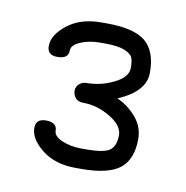

<svg xmlns="http://www.w3.org/2000/svg" viewBox="-48 -800 388 401"><g transform="rotate(10 146.0 -599.5)"><path d="M140.6 -711.9Q118.2 -711.9 100.1 -704.1Q82 -696.3 82 -684.6Q82 -667 58.6 -667Q37.1 -667 37.1 -686.5Q37.1 -710 64.9 -731.9Q92.8 -753.9 136.7 -753.9H148.4Q206.1 -753.9 230.5 -733.9Q254.9 -713.9 254.9 -668Q254.9 -627.9 197.3 -603.5Q219.7 -593.8 237.3 -573.7Q254.9 -553.7 254.9 -527.3Q254.9 -484.4 230.5 -464.8Q206.1 -445.3 148.4 -445.3H136.7Q92.8 -445.3 64.9 -467.3Q37.1 -489.3 37.1 -512.7Q37.1 -532.2 58.6 -532.2Q82 -532.2 82 -514.6Q82 -502.9 100.1 -495.1Q118.2 -487.3 140.6 -487.3H152.3Q191.4 -487.3 202.6 -497.1Q213.9 -506.8 213.9 -528.3Q213.9 -548.8 186 -565.4Q158.2 -582 128.9 -582Q117.2 -582 111.8 -588.9Q106.4 -595.7 106.4 -603.5Q106.4 -612.3 112.8 -618.2Q119.1 -624 128.9 -624Q158.2 -624 186 -637.7Q213.9 -651.4 213.9 -670.9Q213.9 -684.6 210.9 -692.4Q208 -700.2 193.8 -706.1Q179.7 -711.9 152.3 -711.9Z"/></g></svg>

Font: Jura
Style: Book
Weight: 400
Version: Version 2.3